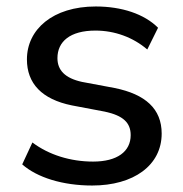

<svg xmlns="http://www.w3.org/2000/svg" viewBox="-20 -569 571 599"><path d="M267.6 9.8C397 9.8 484.4 -53.2 484.4 -152.3C484.4 -229.5 433.6 -274.9 337.9 -294.4L235.8 -313.5C182.1 -325.2 159.2 -350.6 159.2 -387.7C159.2 -439 198.2 -473.6 277.8 -473.6C337.9 -473.6 395 -452.6 439.5 -414.6L473.1 -482.4C430.2 -525.4 359.9 -548.8 278.8 -548.8C144.5 -548.8 64 -477.1 64 -383.8C64 -308.6 110.4 -259.3 204.1 -240.2L307.1 -220.7C364.3 -208.5 387.7 -186 387.7 -147.5C387.7 -96.2 345.7 -64.9 270.5 -64.9C199.7 -64.9 132.3 -85.9 81.1 -124.5L49.3 -56.2C95.7 -15.1 175.8 9.8 267.6 9.8Z"/></svg>

Font: Winston
Style: Regular
Weight: 400
Designer: Vernon Adams, Kim Jin-seong, David Berlow, Cristiano Sobral
Foundry: The Winston Project Authors
Version: Version 3.004